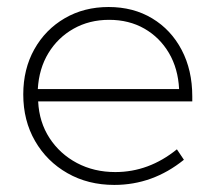

<svg xmlns="http://www.w3.org/2000/svg" viewBox="-20 -518 615 548"><path d="M504.9 -62Q416 9.8 306.2 9.8Q231.4 9.8 172.6 -23.7Q113.8 -57.1 80.1 -115.5Q46.4 -173.8 46.4 -248.5Q46.4 -320.8 77.9 -377.2Q109.4 -433.6 164.6 -465.8Q219.7 -498 290 -498Q360.4 -498 414.3 -465.6Q468.3 -433.1 498.5 -375.5Q528.8 -317.9 528.8 -242.7V-228.5H88.9Q91.8 -169.4 121.3 -124Q150.9 -78.6 199.7 -52.7Q248.5 -26.9 309.1 -26.9Q404.8 -26.9 484.9 -91.8ZM87.9 -263.7H491.2Q488.3 -322.3 462.2 -366.7Q436 -411.1 392.1 -436.3Q348.1 -461.4 291.5 -461.4Q234.9 -461.4 189.9 -436Q145 -410.6 118.2 -366.5Q91.3 -322.3 87.9 -263.7Z"/></svg>

Font: Kumbh Sans ExtraLight
Style: Regular
Weight: 250
Version: Version 1.005